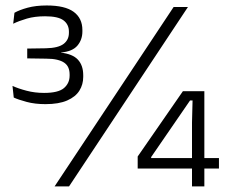

<svg xmlns="http://www.w3.org/2000/svg" viewBox="-20 -664 810 684"><path d="M142 -293Q104.5 -293 74.8 -301Q45 -309 29 -316.5L24.5 -358Q45 -348.5 74.5 -340.8Q104 -333 137 -333Q187.5 -333 207.8 -350.2Q228 -367.5 228 -394.5V-398.5Q228 -412.5 223.5 -423Q219 -433.5 209 -440.5Q199 -447.5 183.2 -451.2Q167.5 -455 144.5 -455L77 -456V-491L143.5 -492Q187.5 -493 206.5 -507.5Q225.5 -522 225.5 -547V-551.5Q225.5 -577 206.2 -591.5Q187 -606 140.5 -606Q104 -606 75.8 -597.8Q47.5 -589.5 27 -579.5L31.5 -618.5Q49 -628.5 78.2 -636.5Q107.5 -644.5 146.5 -644.5Q211.5 -644.5 242.5 -621.8Q273.5 -599 273.5 -557V-552Q273.5 -522.5 255.8 -501.5Q238 -480.5 197.5 -477L196 -473V-476.5Q238.5 -472 257.5 -451.5Q276.5 -431 276.5 -396V-390Q276.5 -363 262.8 -341Q249 -319 219.2 -306Q189.5 -293 142 -293ZM174.5 0 598.5 -639H649.5L226 0ZM664 0V-227.5L666 -306H657L518.5 -104.5V-86.5L497 -101H760V-63.5H470.5V-106.5L631.5 -339H708V0Z"/></svg>

Font: Anek Bangla Light
Style: Regular
Weight: 300
Designer: Sulekha Rajkumar (Bangla), Yesha Goshar (Latin)
Foundry: Ek Type
Version: Version 1.003